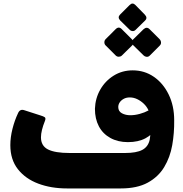

<svg xmlns="http://www.w3.org/2000/svg" viewBox="-20 -1050 1029 1078"><path d="M356 8Q267 8 195 -19Q123 -46 80.5 -100Q38 -154 38 -235Q38 -279 50 -326.5Q62 -374 81 -414Q92 -440 117 -431L207 -402Q224 -397 231 -392Q238 -387 233 -373Q210 -316 210 -279Q210 -231 249.5 -211Q289 -191 371 -191H486V8ZM460 8Q443 8 437.5 2Q432 -4 432 -12.5Q432 -21 432 -27V-154Q432 -173 437 -182Q442 -191 460 -191H682Q746 -191 779 -208.5Q812 -226 820.5 -265.5Q829 -305 817 -372L855 -330Q838 -296 797.5 -274Q757 -252 698 -252Q642 -252 599.5 -275.5Q557 -299 535 -341Q513 -383 513 -439Q515 -498 543 -547Q571 -596 618.5 -625.5Q666 -655 725 -655Q791 -655 843.5 -619Q896 -583 927 -519.5Q958 -456 958 -375Q959 -303 947 -235Q935 -167 902 -112Q869 -57 809.5 -24.5Q750 8 658 8ZM712 -403Q737 -403 764.5 -410.5Q792 -418 814 -430Q804 -452 787 -468Q770 -484 750 -493.5Q730 -503 709 -503Q689 -503 674.5 -495Q660 -487 652 -475Q644 -463 644 -449Q644 -425 664.5 -414Q685 -403 712 -403ZM741 -882Q734 -875 724.5 -875.5Q715 -876 708 -883L654 -936Q639 -953 654 -968L708 -1022Q724 -1038 740 -1022L793 -968Q810 -950 795 -935ZM664 -738Q658 -732 647.5 -731.5Q637 -731 629 -739L573 -795Q566 -802 566 -812.5Q566 -823 573 -830L629 -886Q647 -904 664 -886L720 -830Q728 -822 728.5 -811.5Q729 -801 721 -794ZM821 -738Q813 -730 803 -731Q793 -732 786 -739L729 -795Q722 -802 722 -813Q722 -824 729 -830L786 -886Q804 -902 820 -886L876 -830Q883 -823 884 -812.5Q885 -802 877 -794Z"/></svg>

Font: Rubik ExtraBold
Style: Italic
Weight: 800
Italic angle: -12°
Designer: Hubert and Fischer
Foundry: Hubert and Fischer
Version: Version 2.300;gftools[0.9.30]